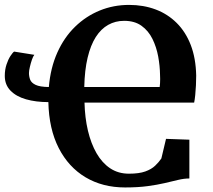

<svg xmlns="http://www.w3.org/2000/svg" viewBox="-20 -772 889 802"><path d="M771 -188.5V-26.5Q749 -26.5 724 -20.5Q699 -14.5 668 -7.2Q637 0 596.5 5.5Q556 11 502.5 11Q408.5 11 337.2 -31.5Q266 -74 225.2 -153.8Q184.5 -233.5 182 -345.5Q130 -345.5 88.8 -357.2Q47.5 -369 23.8 -393.5Q0 -418 0 -455Q0 -480.5 7 -502Q14 -523.5 23.5 -538Q33 -552.5 39 -556.5L123.5 -543Q118.5 -537.5 113.5 -523Q108.5 -508.5 104.8 -492.5Q101 -476.5 101 -467Q101 -452.5 106 -439.2Q111 -426 128.8 -417.5Q146.5 -409 184 -408.5Q191 -489 219.5 -552.5Q248 -616 293.5 -660.2Q339 -704.5 396.5 -728Q454 -751.5 519 -751.5Q579.5 -751.5 630 -732.5Q680.5 -713.5 718 -676.2Q755.5 -639 776.8 -584Q798 -529 799.5 -456.5Q799.5 -437.5 798.5 -415.8Q797.5 -394 795.5 -374.8Q793.5 -355.5 791 -343.5H333Q334.5 -280.5 347.2 -226.5Q360 -172.5 383.2 -132Q406.5 -91.5 440.2 -69Q474 -46.5 518.5 -46.5Q561 -46.5 586.8 -55.8Q612.5 -65 628 -79.8Q643.5 -94.5 654 -110L673.5 -192ZM332 -408.5H647Q648 -415.5 648.5 -424.2Q649 -433 649 -442Q649 -451 648.5 -459Q648 -496.5 640.8 -536Q633.5 -575.5 616.8 -609.5Q600 -643.5 571.2 -664.2Q542.5 -685 498.5 -685Q462 -685 432 -668.2Q402 -651.5 380.2 -617.5Q358.5 -583.5 346 -531.2Q333.5 -479 332 -408.5Z"/></svg>

Font: Merriweather 36pt
Style: Bold
Weight: 700
Designer: Eben Sorkin
Foundry: Eben Sorkin
Version: Version 2.100